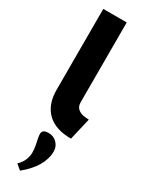

<svg xmlns="http://www.w3.org/2000/svg" viewBox="-297 -858 928 1233"><g transform="rotate(30 167.5 -241.5)"><path d="M78.1 310.1Q103.5 286.1 115.2 257.8Q127 229.5 127 204.3Q127 179.2 122.6 154.1Q118.2 128.9 113.5 108.6Q108.9 88.4 108.9 72.8Q108.9 57.1 119.9 48.6Q130.9 40 155.8 40Q191.9 40 217 65.2Q242.2 90.3 242.2 126Q242.2 238.8 116.2 341.8ZM60.1 -225.1V-825.2H233.9V-233.9Q233.9 -218.3 238.5 -206.3Q243.2 -194.3 251.7 -187Q260.3 -179.7 269.5 -174.8Q278.8 -169.9 291.7 -167.5Q304.7 -165 313.7 -164.3Q322.8 -163.6 335 -163.1L296.9 0Q179.7 0 119.9 -59.3Q60.1 -118.7 60.1 -225.1Z"/></g></svg>

Font: Hussar Preview
Style: Bold
Weight: 700
Foundry: Cannot Into Space Fonts, PlusOne Fonts
Version: Version 2.29RC2 "Millennial"